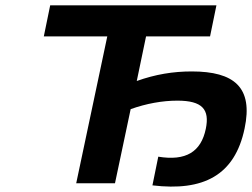

<svg xmlns="http://www.w3.org/2000/svg" viewBox="-20 -690 949 723"><path d="M795 -670H169L145 -553H384L267 0H413L472 -279C531 -300 591 -311 648 -311C742 -311 770 -278 755 -205C737 -118 680 -83 576 -100L554 8C745 31 864 -29 901 -206C934 -361 862 -421 702 -421C632 -421 565 -410 495 -385L530 -553H771Z"/></svg>

Font: LT Wave Bold
Style: Italic
Weight: 700
Designer: Daniel Lyons
Version: Version 2.5 (Glyphs App)